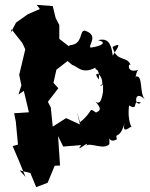

<svg xmlns="http://www.w3.org/2000/svg" viewBox="-20 -736 617 790"><path d="M197 -711 131 -716 144 -699 94 -677 46 -643 24 -601 27 -616 72 -559 84 -533 59 -428 68 -385 56 -347 78 -362 99 -274 38 -270 45 -236 54 -141 32 -135C50 -93 68 -51 85 -8L61 -35L105 -24L129 34L176 16L205 -54L227 -55L219 -176L240 -133L314 -139C284 -100 356 -166 334 -136C350 -152 407 -117 430 -143C432 -195 422 -141 461 -163C452 -196 473 -155 495 -237C476 -175 518 -217 519 -214C531 -203 502 -225 511 -302C554 -278 519 -327 560 -314C533 -290 529 -375 577 -326C552 -351 570 -429 539 -421C534 -395 540 -446 550 -449C492 -429 512 -494 520 -461C506 -513 461 -474 443 -543C475 -558 475 -555 444 -507C436 -573 414 -577 383 -571C424 -561 396 -546 353 -540C340 -549 390 -590 329 -610C305 -611 323 -554 268 -550L263 -546L224 -576V-633L209 -662ZM404 -359C397 -317 388 -297 361 -330C402 -290 394 -281 375 -273C341 -296 368 -280 309 -233C296 -279 292 -293 309 -224L252 -250L197 -215L189 -294L177 -317L220 -373L200 -395L212 -449L258 -485L277 -469C298 -464 317 -428 373 -458C369 -442 390 -464 387 -409C353 -449 412 -437 399 -376C407 -405 378 -370 404 -388Z"/></svg>

Font: Asimov Aggro
Style: Condensed
Weight: 500
Designer: Google
Version: Version 2.000980; 2014